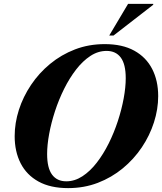

<svg xmlns="http://www.w3.org/2000/svg" viewBox="-20 -955 834 988"><path d="M794 -460.5Q794 -393 772.2 -325.2Q750.5 -257.5 709.8 -196.8Q669 -136 611.8 -88.8Q554.5 -41.5 483.5 -14.2Q412.5 13 330.5 13Q239.5 13 178.2 -20.8Q117 -54.5 86.2 -114.8Q55.5 -175 55.5 -254.5Q55.5 -322 77.2 -389.8Q99 -457.5 139.8 -518.2Q180.5 -579 237.8 -626.2Q295 -673.5 366 -700.8Q437 -728 519 -728Q610 -728 671 -694.2Q732 -660.5 763 -600.2Q794 -540 794 -460.5ZM222.5 -162.5Q222.5 -90.5 248 -56.2Q273.5 -22 321 -22Q364.5 -22 404.2 -48Q444 -74 478 -118Q512 -162 539.5 -217.2Q567 -272.5 586.5 -332.2Q606 -392 616.5 -449Q627 -506 627 -552.5Q627 -624.5 601.5 -658.8Q576 -693 528.5 -693Q484.5 -693 445 -667Q405.5 -641 371.5 -597Q337.5 -553 310 -497.8Q282.5 -442.5 263 -382.8Q243.5 -323 233 -266Q222.5 -209 222.5 -162.5ZM542 -772 639 -935H768.5V-930.5L564 -772Z"/></svg>

Font: Newsreader Display
Style: Bold Italic
Weight: 700
Italic angle: -17°
Designer: Hugues Gentile
Foundry: Production Type
Version: Version 1.001